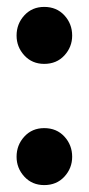

<svg xmlns="http://www.w3.org/2000/svg" viewBox="-20 -520 257 556"><path d="M189 -66Q189 -33 166.5 -8.5Q144 16 108 16Q73 16 50.5 -8.5Q28 -33 28 -66Q28 -100 50.5 -124.5Q73 -149 108 -149Q144 -149 166.5 -124.5Q189 -100 189 -66ZM189 -417Q189 -384 166.5 -359.5Q144 -335 108 -335Q73 -335 50.5 -359.5Q28 -384 28 -417Q28 -451 50.5 -475.5Q73 -500 108 -500Q144 -500 166.5 -475.5Q189 -451 189 -417Z"/></svg>

Font: Fira Sans Extra Condensed SemiBold
Style: Regular
Weight: 600
Width: 1
Designer: Carrois Corporate & Edenspiekermann AG
Foundry: Carrois Corporate GbR & Edenspiekermann AG
Version: Version 4.203